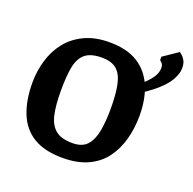

<svg xmlns="http://www.w3.org/2000/svg" viewBox="-107 -679 806 800"><g transform="rotate(20 295.5 -279.0)"><path d="M250 12Q170 12 120.5 -18Q71 -48 48 -105Q25 -162 25 -240Q25 -292 39.5 -340.5Q54 -389 84 -426.5Q114 -464 160.5 -486Q207 -508 270 -508Q348 -508 396.5 -477.5Q445 -447 468.5 -391.5Q492 -336 492 -263Q492 -208 478.5 -158Q465 -108 436.5 -69.5Q408 -31 361.5 -9.5Q315 12 250 12ZM267 -60Q311 -60 332.5 -84.5Q354 -109 361.5 -152Q369 -195 369 -249Q369 -315 360 -356.5Q351 -398 328 -417.5Q305 -437 262 -437Q213 -437 188.5 -416.5Q164 -396 156 -355Q148 -314 148 -249Q148 -187 157 -145Q166 -103 191.5 -81.5Q217 -60 267 -60ZM384 -310V-346Q412 -362 440.5 -383.5Q469 -405 489 -430Q509 -455 509 -480Q509 -492 504.5 -498.5Q500 -505 493 -510V-525L559 -570Q563 -567 570.5 -560.5Q578 -554 584.5 -542Q591 -530 591 -509Q591 -485 573.5 -454.5Q556 -424 511 -388Q466 -352 384 -310Z"/></g></svg>

Font: Faustina SemiBold
Style: Regular
Weight: 600
Designer: Alfonso Garcia
Foundry: http://www.omnibus-type.com
Version: Version 1.200